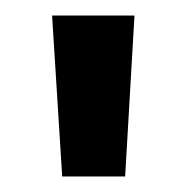

<svg xmlns="http://www.w3.org/2000/svg" viewBox="-20 -775 240 247"><path d="M60 -548 47 -755H153L141 -548Z"/></svg>

Font: Host Grotesk Light SemiBold
Style: Regular
Weight: 600
Version: Version 1.003